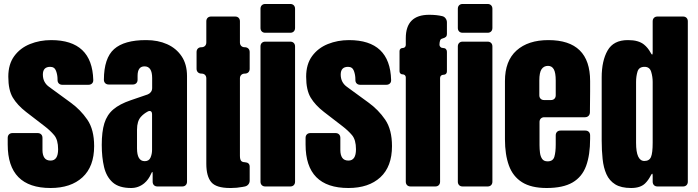

<svg xmlns="http://www.w3.org/2000/svg" viewBox="-20 -943 3531 971"><path d="M19 -245.6Q19 -256.8 25.6 -263.4Q32.2 -270 43.5 -270H170.4Q181.6 -270 188.2 -263.4Q194.8 -256.8 194.8 -245.6V-184.1Q194.8 -159.2 204.6 -145Q214.4 -130.9 235.8 -130.9Q273.9 -130.9 273.9 -188Q273.9 -235.8 253.9 -259.5Q233.9 -283.2 205.1 -305.2L111.8 -377Q67.9 -411.1 44.9 -449.2Q22 -487.3 22 -555.2Q22 -618.2 52 -659.2Q82 -700.2 131.6 -720.2Q181.2 -740.2 238.8 -740.2Q446.3 -740.2 451.7 -538.6Q452.1 -527.3 445.3 -520.8Q438.5 -514.2 427.2 -514.2H295.4Q284.2 -514.2 277.6 -520.8Q271 -527.3 271 -538.6V-542Q271 -564 263.4 -584.5Q255.9 -605 233.9 -605Q196.8 -605 196.8 -565.9Q196.8 -526.4 228 -503.9L336.4 -424.8Q387.2 -388.2 421.6 -337.9Q456.1 -287.6 456.1 -204.1Q456.1 -100.6 397.2 -46.4Q338.4 7.8 235.8 7.8Q19 7.8 19 -211.9Z M726.6 -465.3Q736.8 -469.2 743.2 -477.8Q749.5 -486.3 749.5 -497.6V-548.3Q749.5 -607.4 710.9 -607.4Q675.8 -607.4 675.8 -559.6V-540Q675.8 -528.8 669.2 -522.2Q662.6 -515.6 651.4 -515.6H530.3Q519 -515.6 512.2 -522.2Q505.4 -528.8 505.4 -540Q505.9 -649.4 557.1 -694.8Q608.4 -740.2 717.8 -740.2Q719.2 -740.2 720.2 -740.2Q778.8 -740.2 825.2 -719.5Q871.6 -698.7 898.7 -658.2Q925.8 -617.7 925.8 -558.1V-24.4Q925.8 -13.2 919.2 -6.6Q912.6 0 901.4 0H776.4Q765.1 0 758.5 -6.6Q752 -13.2 752 -24.4V-62.5Q752 -73.7 750 -73.7Q748.5 -73.7 744.1 -64Q731.4 -34.7 710 -16.6Q680.7 7.8 643.1 7.8Q582 7.8 550 -20.5Q518.1 -48.8 506.3 -98.1Q494.6 -147.5 494.6 -210Q494.6 -276.9 507.8 -319.6Q521 -362.3 553 -389.6Q585 -417 641.1 -436ZM749 -364.7Q749 -381.8 736.8 -381.8Q732.4 -381.8 727.1 -378.9Q706.5 -367.7 692.9 -352.5Q672.9 -330.6 672.9 -287.1V-192.9Q672.9 -127.9 711.9 -127.9Q733.4 -127.9 741.2 -146Q749 -164.1 749 -185.1Z M1023.4 -546.4Q1023.4 -557.6 1016.8 -564.2Q1010.3 -570.8 999 -570.8Q987.8 -570.8 981 -577.4Q974.1 -584 974.1 -595.2V-679.7Q974.1 -690.9 980.7 -697.5Q987.3 -704.1 998.5 -704.1Q1009.8 -704.1 1016.6 -710.7Q1023.4 -717.3 1023.4 -728.5V-835Q1023.4 -846.2 1030 -852.8Q1036.6 -859.4 1047.9 -859.4H1168.9Q1180.2 -859.4 1186.8 -852.8Q1193.4 -846.2 1193.4 -835V-728.5Q1193.4 -717.3 1200 -710.7Q1206.5 -704.1 1217.8 -704.1Q1229 -704.1 1235.8 -697.5Q1242.7 -690.9 1242.7 -679.7V-595.2Q1242.7 -584 1236.1 -577.4Q1229.5 -570.8 1218.3 -570.8Q1207 -570.8 1200.2 -564.2Q1193.4 -557.6 1193.4 -546.4V-155.3Q1193.4 -137.2 1199.2 -129.9Q1204.6 -123 1218.3 -122.6Q1242.7 -121.1 1242.7 -100.1V-29.8Q1242.7 -18.6 1236.1 -10.5Q1229.5 -2.4 1218.8 0L1206.1 2.4Q1177.7 7.8 1148.4 7.8Q1146 7.8 1143.6 7.8Q1072.8 7.8 1048.1 -22.2Q1023.4 -52.2 1023.4 -114.3Z M1321.8 -777.3Q1310.5 -777.3 1304 -783.9Q1297.4 -790.5 1297.4 -801.8V-898.4Q1297.4 -909.7 1304 -916.3Q1310.5 -922.9 1321.8 -922.9H1447.8Q1459 -922.9 1465.6 -916.3Q1472.2 -909.7 1472.2 -898.4V-801.8Q1472.2 -790.5 1465.6 -783.9Q1459 -777.3 1447.8 -777.3ZM1321.8 0Q1310.5 0 1304 -6.6Q1297.4 -13.2 1297.4 -24.4V-708Q1297.4 -719.2 1304 -725.8Q1310.5 -732.4 1321.8 -732.4H1447.8Q1459 -732.4 1465.6 -725.8Q1472.2 -719.2 1472.2 -708V-24.4Q1472.2 -13.2 1465.6 -6.6Q1459 0 1447.8 0Z M1525.4 -245.6Q1525.4 -256.8 1532 -263.4Q1538.6 -270 1549.8 -270H1676.8Q1688 -270 1694.6 -263.4Q1701.2 -256.8 1701.2 -245.6V-184.1Q1701.2 -159.2 1710.9 -145Q1720.7 -130.9 1742.2 -130.9Q1780.3 -130.9 1780.3 -188Q1780.3 -235.8 1760.3 -259.5Q1740.2 -283.2 1711.4 -305.2L1618.2 -377Q1574.2 -411.1 1551.3 -449.2Q1528.3 -487.3 1528.3 -555.2Q1528.3 -618.2 1558.3 -659.2Q1588.4 -700.2 1637.9 -720.2Q1687.5 -740.2 1745.1 -740.2Q1952.6 -740.2 1958 -538.6Q1958.5 -527.3 1951.7 -520.8Q1944.8 -514.2 1933.6 -514.2H1801.8Q1790.5 -514.2 1783.9 -520.8Q1777.3 -527.3 1777.3 -538.6V-542Q1777.3 -564 1769.8 -584.5Q1762.2 -605 1740.2 -605Q1703.1 -605 1703.1 -565.9Q1703.1 -526.4 1734.4 -503.9L1842.8 -424.8Q1893.6 -388.2 1928 -337.9Q1962.4 -287.6 1962.4 -204.1Q1962.4 -100.6 1903.6 -46.4Q1844.7 7.8 1742.2 7.8Q1525.4 7.8 1525.4 -211.9Z M2056.6 0Q2045.4 0 2038.8 -6.6Q2032.2 -13.2 2032.2 -24.4V-551.3Q2032.2 -558.1 2027.8 -562.5Q2023.4 -566.9 2016.6 -566.9Q2009.3 -566.9 2004.9 -571.3Q2000.5 -575.7 2000.5 -582.5V-684.6Q2000.5 -691.4 2004.9 -695.8Q2009.3 -700.2 2016.1 -700.2Q2023.4 -700.2 2027.8 -704.6Q2032.2 -709 2032.2 -715.8V-750Q2032.2 -868.2 2150.4 -868.2Q2188.5 -868.2 2216.8 -861.3Q2227.1 -858.9 2233.6 -849.9Q2240.2 -840.8 2240.2 -829.6V-770.5Q2240.2 -761.7 2235.1 -756.6Q2230 -751.5 2215.8 -747.6Q2208 -745.6 2205.6 -737.8Q2203.1 -730.5 2202.6 -719.2Q2202.1 -710.9 2207.3 -705.6Q2212.4 -700.2 2221.2 -700.2Q2230 -700.2 2235.1 -694.8Q2240.2 -689.5 2240.2 -681.2V-582Q2240.2 -574.2 2235.6 -569.6Q2231 -564.9 2223.1 -564.9Q2214.8 -564.9 2210.2 -560.3Q2205.6 -555.7 2205.6 -547.9V-24.4Q2205.6 -13.2 2199 -6.6Q2192.4 0 2181.2 0Z M2319.8 -777.3Q2308.6 -777.3 2302 -783.9Q2295.4 -790.5 2295.4 -801.8V-898.4Q2295.4 -909.7 2302 -916.3Q2308.6 -922.9 2319.8 -922.9H2445.8Q2457 -922.9 2463.6 -916.3Q2470.2 -909.7 2470.2 -898.4V-801.8Q2470.2 -790.5 2463.6 -783.9Q2457 -777.3 2445.8 -777.3ZM2319.8 0Q2308.6 0 2302 -6.6Q2295.4 -13.2 2295.4 -24.4V-708Q2295.4 -719.2 2302 -725.8Q2308.6 -732.4 2319.8 -732.4H2445.8Q2457 -732.4 2463.6 -725.8Q2470.2 -719.2 2470.2 -708V-24.4Q2470.2 -13.2 2463.6 -6.6Q2457 0 2445.8 0Z M2963.4 -374.5Q2962.9 -363.3 2956.1 -356.7Q2949.2 -350.1 2938 -350.1H2732.9Q2721.7 -350.1 2715.1 -343.5Q2708.5 -336.9 2708.5 -325.7V-208.5Q2708.5 -189 2710.9 -170.2Q2713.4 -151.4 2721.9 -139.2Q2730.5 -127 2749.5 -127Q2776.9 -127 2783.7 -150.6Q2790.5 -174.3 2790.5 -212.4V-258.3Q2790.5 -269.5 2797.1 -276.1Q2803.7 -282.7 2814.9 -282.7H2939.9Q2951.2 -282.7 2957.8 -276.1Q2964.4 -269.5 2964.4 -258.3V-241.2Q2964.4 -159.2 2944.1 -103.8Q2923.8 -48.3 2875.7 -20.3Q2827.6 7.8 2744.6 7.8Q2666.5 7.8 2620.1 -21.5Q2573.7 -50.8 2553.7 -106Q2533.7 -161.1 2533.7 -238.8V-533.2Q2533.7 -635.3 2592.3 -687.7Q2650.9 -740.2 2753.4 -740.2Q2964.4 -740.2 2964.4 -533.2V-480ZM2707.5 -461.4Q2707.5 -450.2 2714.1 -443.6Q2720.7 -437 2731.9 -437H2766.1Q2777.3 -437 2783.9 -443.6Q2790.5 -450.2 2790.5 -461.4V-535.6Q2790.5 -575.2 2780.8 -592.5Q2771 -609.9 2751.5 -609.9Q2730.5 -609.9 2719 -593.3Q2707.5 -576.7 2707.5 -535.6Z M3270.5 -676.3Q3275.4 -667 3277.8 -667Q3280.8 -667 3280.8 -678.7V-835Q3280.8 -846.2 3287.4 -852.8Q3293.9 -859.4 3305.2 -859.4H3434.1Q3445.3 -859.4 3451.9 -852.8Q3458.5 -846.2 3458.5 -835V-24.4Q3458.5 -13.2 3451.9 -6.6Q3445.3 0 3434.1 0H3305.2Q3293.9 0 3287.4 -6.6Q3280.8 -13.2 3280.8 -24.4V-53.2Q3280.8 -64.5 3278.3 -64.5Q3275.9 -64.5 3271 -55.2Q3258.8 -31.2 3242.2 -15.1Q3218.3 7.8 3171.9 7.8Q3121.1 7.8 3091.3 -10.7Q3061.5 -29.3 3046.9 -62Q3032.2 -94.7 3027.6 -138.7Q3022.9 -182.6 3022.9 -232.9V-551.3Q3022.9 -635.7 3053 -688Q3083 -740.2 3154.8 -740.2Q3155.8 -740.2 3157.2 -740.2Q3209 -740.2 3236.8 -717.8Q3256.8 -701.7 3270.5 -676.3ZM3238.8 -128.9Q3263.7 -128.9 3272.2 -148.9Q3280.8 -168.9 3280.8 -220.7V-528.8Q3280.8 -554.7 3273.2 -579.8Q3265.6 -605 3239.7 -605Q3211.4 -605 3204.1 -581.1Q3196.8 -557.1 3196.8 -528.8V-220.7Q3196.8 -128.9 3238.8 -128.9Z"/></svg>

Font: Fz Anton Round
Style: Regular
Weight: 400
Designer: Vernon Adams
Foundry: Vernon Adams
Version: Version 2.0 Mod + VH boi FontZin